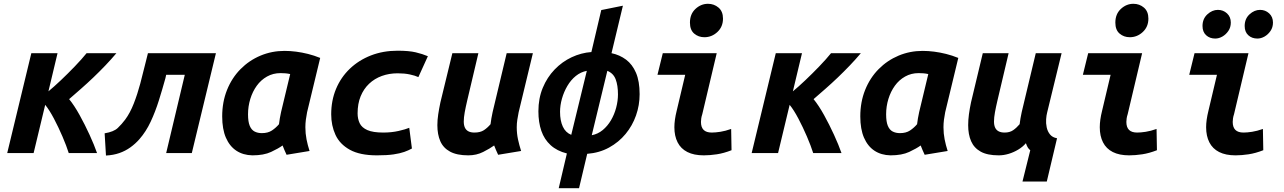

<svg xmlns="http://www.w3.org/2000/svg" viewBox="-20 -806 6760 1011"><path d="M18 0 145 -526H283L235 -325Q263 -348 300 -383Q337 -418 374 -456.5Q411 -495 436 -526H593Q566 -494 535 -461.5Q504 -429 471.5 -398Q439 -367 406.5 -338.5Q374 -310 344 -284Q371 -251 399 -200.5Q427 -150 451.5 -96.5Q476 -43 491 0H342Q330 -38 309 -87Q288 -136 264 -181.5Q240 -227 218 -254L157 0Z M538 13 531 -104Q579 -112 600 -132Q621 -152 639 -176Q665 -211 684.5 -261Q704 -311 718.5 -365.5Q733 -420 744 -466L759 -526H1117L990 0H855L953 -412H855L851 -394Q835 -336 816.5 -277Q798 -218 773.5 -165.5Q749 -113 714 -73Q693 -49 666.5 -30Q640 -11 608.5 0Q577 11 538 13Z M1309 12Q1260 11 1224.5 -12.5Q1189 -36 1169.5 -81Q1150 -126 1150 -193Q1150 -269 1175.5 -332.5Q1201 -396 1246.5 -442Q1292 -488 1351.5 -513Q1411 -538 1478 -538Q1508 -538 1539 -534Q1570 -530 1602 -522Q1634 -514 1666 -501L1597 -215Q1593 -195 1590.5 -175.5Q1588 -156 1588 -136Q1588 -103 1594 -72.5Q1600 -42 1610 -11L1489 9Q1485 1 1477.5 -16.5Q1470 -34 1468 -40Q1446 -24 1407.5 -6Q1369 12 1309 12ZM1359 -105Q1391 -105 1412 -119Q1433 -133 1449 -152Q1451 -169 1453.5 -183Q1456 -197 1460 -216L1508 -416Q1495 -419 1482 -420Q1469 -421 1457 -421Q1418 -421 1386 -403Q1354 -385 1332 -354.5Q1310 -324 1298 -285Q1286 -246 1286 -204Q1286 -165 1295 -143.5Q1304 -122 1320.5 -113.5Q1337 -105 1359 -105Z M1965 12Q1875 12 1822 -17.5Q1769 -47 1746.5 -96Q1724 -145 1724 -204Q1724 -277 1749.5 -338Q1775 -399 1822 -444Q1869 -489 1933 -514Q1997 -539 2074 -539Q2133 -539 2169 -530.5Q2205 -522 2233 -510L2183 -400Q2166 -408 2138 -414Q2110 -420 2074 -420Q2029 -420 1990.5 -406Q1952 -392 1923.5 -365Q1895 -338 1879 -299Q1863 -260 1863 -209Q1863 -180 1874 -157Q1885 -134 1914.5 -121Q1944 -108 1998 -108Q2042 -108 2079 -116.5Q2116 -125 2135 -133L2149 -24Q2131 -14 2108.5 -6Q2086 2 2052 7Q2018 12 1965 12Z M2446 12Q2386 12 2350 -7.5Q2314 -27 2298.5 -62.5Q2283 -98 2283 -147Q2283 -174 2287.5 -204Q2292 -234 2299 -267L2362 -526H2499L2440 -276Q2432 -242 2427 -214.5Q2422 -187 2422 -166Q2422 -147 2428 -134Q2434 -121 2446.5 -114.5Q2459 -108 2478 -108Q2509 -108 2528 -120.5Q2547 -133 2563 -152Q2565 -169 2567.5 -183Q2570 -197 2574 -216L2648 -526H2786L2711 -215Q2707 -195 2704 -175.5Q2701 -156 2701 -136Q2701 -103 2707.5 -72.5Q2714 -42 2724 -11L2603 9Q2599 1 2591.5 -16.5Q2584 -34 2582 -40Q2560 -24 2524.5 -6Q2489 12 2446 12Z M2922 185 2965 2Q2913 -11 2879.5 -41.5Q2846 -72 2830.5 -117Q2815 -162 2815 -220Q2815 -288 2838 -343.5Q2861 -399 2900.5 -440Q2940 -481 2990 -504.5Q3040 -528 3094 -532L3146 -753L3260 -776L3200 -526Q3243 -517 3276.5 -492Q3310 -467 3329 -422.5Q3348 -378 3348 -310Q3348 -252 3329 -198Q3310 -144 3274 -100.5Q3238 -57 3187 -29Q3136 -1 3072 4L3029 185ZM2988 -96 3070 -433Q3038 -427 3012 -406Q2986 -385 2967.5 -353.5Q2949 -322 2939 -286.5Q2929 -251 2929 -217Q2929 -171 2943.5 -139.5Q2958 -108 2988 -96ZM3096 -94Q3128 -100 3153.5 -121Q3179 -142 3197 -172.5Q3215 -203 3224.5 -239Q3234 -275 3234 -309Q3234 -356 3222 -388Q3210 -420 3178 -433Z M3686 12Q3634 12 3599.5 -5.5Q3565 -23 3548 -56.5Q3531 -90 3531 -136Q3531 -155 3534 -176.5Q3537 -198 3543 -222L3588 -412H3442L3470 -526H3754L3678 -205Q3674 -193 3672.5 -182.5Q3671 -172 3671 -164Q3671 -136 3685 -122Q3699 -108 3728 -108Q3747 -108 3773 -112Q3799 -116 3830 -127L3832 -15Q3791 1 3754.5 6.5Q3718 12 3686 12ZM3689 -610Q3658 -610 3635.5 -629Q3613 -648 3613 -687Q3613 -732 3642 -759Q3671 -786 3708 -786Q3740 -786 3763.5 -766Q3787 -746 3787 -708Q3787 -665 3757.5 -637.5Q3728 -610 3689 -610Z M3938 0 4065 -526H4203L4155 -325Q4183 -348 4220 -383Q4257 -418 4294 -456.5Q4331 -495 4356 -526H4513Q4486 -494 4455 -461.5Q4424 -429 4391.5 -398Q4359 -367 4326.5 -338.5Q4294 -310 4264 -284Q4291 -251 4319 -200.5Q4347 -150 4371.5 -96.5Q4396 -43 4411 0H4262Q4250 -38 4229 -87Q4208 -136 4184 -181.5Q4160 -227 4138 -254L4077 0Z M4669 12Q4620 11 4584.5 -12.5Q4549 -36 4529.5 -81Q4510 -126 4510 -193Q4510 -269 4535.5 -332.5Q4561 -396 4606.5 -442Q4652 -488 4711.5 -513Q4771 -538 4838 -538Q4868 -538 4899 -534Q4930 -530 4962 -522Q4994 -514 5026 -501L4957 -215Q4953 -195 4950.5 -175.5Q4948 -156 4948 -136Q4948 -103 4954 -72.5Q4960 -42 4970 -11L4849 9Q4845 1 4837.5 -16.5Q4830 -34 4828 -40Q4806 -24 4767.5 -6Q4729 12 4669 12ZM4719 -105Q4751 -105 4772 -119Q4793 -133 4809 -152Q4811 -169 4813.5 -183Q4816 -197 4820 -216L4868 -416Q4855 -419 4842 -420Q4829 -421 4817 -421Q4778 -421 4746 -403Q4714 -385 4692 -354.5Q4670 -324 4658 -285Q4646 -246 4646 -204Q4646 -165 4655 -143.5Q4664 -122 4680.5 -113.5Q4697 -105 4719 -105Z M5364 150 5405 -15Q5398 -20 5392.5 -28.5Q5387 -37 5382 -52Q5366 -33 5342 -18.5Q5318 -4 5291.5 4Q5265 12 5239 12Q5179 12 5144 -7.5Q5109 -27 5093.5 -62.5Q5078 -98 5078 -147Q5078 -174 5082 -204Q5086 -234 5093 -267L5155 -526H5291L5232 -276Q5224 -242 5219 -214.5Q5214 -187 5214 -166Q5214 -147 5220 -134Q5226 -121 5238.5 -114.5Q5251 -108 5270 -108Q5297 -108 5315 -120.5Q5333 -133 5349 -152Q5351 -169 5353.5 -183Q5356 -197 5360 -216L5434 -526H5570L5494 -214Q5490 -199 5488.5 -178Q5487 -157 5491.5 -135.5Q5496 -114 5509 -98Q5522 -82 5546 -78L5492 150Z M5926 12Q5874 12 5839.5 -5.5Q5805 -23 5788 -56.5Q5771 -90 5771 -136Q5771 -155 5774 -176.5Q5777 -198 5783 -222L5828 -412H5682L5710 -526H5994L5918 -205Q5914 -193 5912.5 -182.5Q5911 -172 5911 -164Q5911 -136 5925 -122Q5939 -108 5968 -108Q5987 -108 6013 -112Q6039 -116 6070 -127L6072 -15Q6031 1 5994.5 6.5Q5958 12 5926 12ZM5929 -610Q5898 -610 5875.5 -629Q5853 -648 5853 -687Q5853 -732 5882 -759Q5911 -786 5948 -786Q5980 -786 6003.5 -766Q6027 -746 6027 -708Q6027 -665 5997.5 -637.5Q5968 -610 5929 -610Z M6486 12Q6434 12 6399.5 -5.5Q6365 -23 6348 -56.5Q6331 -90 6331 -136Q6331 -155 6334 -176.5Q6337 -198 6343 -222L6388 -412H6242L6270 -526H6554L6478 -205Q6474 -193 6472.5 -182.5Q6471 -172 6471 -164Q6471 -136 6485 -122Q6499 -108 6528 -108Q6547 -108 6573 -112Q6599 -116 6630 -127L6632 -15Q6591 1 6554.5 6.5Q6518 12 6486 12ZM6379 -603Q6350 -603 6331 -620.5Q6312 -638 6312 -669Q6312 -707 6337.5 -730.5Q6363 -754 6393 -754Q6421 -754 6441 -735.5Q6461 -717 6461 -687Q6461 -662 6448 -643Q6435 -624 6416.5 -613.5Q6398 -603 6379 -603ZM6601 -603Q6572 -603 6553 -620.5Q6534 -638 6534 -669Q6534 -707 6559.5 -730.5Q6585 -754 6615 -754Q6643 -754 6663 -735.5Q6683 -717 6683 -687Q6683 -662 6670 -643Q6657 -624 6638.5 -613.5Q6620 -603 6601 -603Z"/></svg>

Font: Ubuntu Sans Mono
Style: Italic
Weight: 400
Italic angle: -13.5°
Monospace: yes
Designer: Dalton Maag Ltd
Foundry: Dalton Maag Ltd
Version: Version 1.006